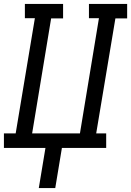

<svg xmlns="http://www.w3.org/2000/svg" viewBox="-30 -755 669 980"><path d="M168 205 202 0H-10V-74H50L148 -662H97V-735H292V-661H231L134 -74H378L475 -662H424V-735H619V-661H559L461 -74H512V0H286L252 205Z"/></svg>

Font: Iosevka Slab Extended
Style: Italic
Weight: 400
Width: 7
Italic angle: -9°
Monospace: yes
Designer: Belleve Invis
Foundry: Belleve Invis
Version: Version 11.1.0; ttfautohint (v1.8.3)